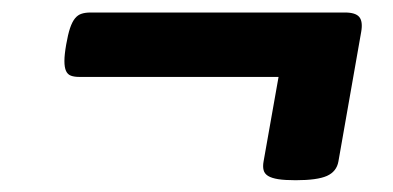

<svg xmlns="http://www.w3.org/2000/svg" viewBox="-20 -433 640 313"><path d="M109.4 -307.6Q101.1 -307.6 95.7 -309.6Q90.3 -311.5 87.6 -317.4Q85 -323.2 85 -333.5Q85 -343.8 87.9 -360.4Q90.8 -377 94.2 -387.2Q97.7 -397.5 102.3 -403.1Q106.9 -408.7 113 -410.6Q119.1 -412.6 127.4 -412.6H542.5Q559.6 -412.6 565.7 -405.3Q571.8 -397.9 568.8 -380.9L531.7 -169.9Q528.8 -153.3 512.9 -146.2Q497.1 -139.2 461.9 -139.2Q444.3 -139.2 433.6 -140.9Q422.9 -142.6 417 -146.2Q411.1 -149.9 409.7 -155.8Q408.2 -161.6 409.7 -169.9L434.1 -307.6Z"/></svg>

Font: Courier Prime
Style: Bold Italic
Weight: 700
Monospace: yes
Designer: Alan Dague-Greene
Foundry: Quote-Unquote Apps
Version: Version 1.202